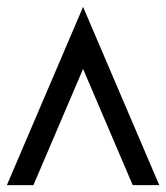

<svg xmlns="http://www.w3.org/2000/svg" viewBox="-20 -734 482 557"><path d="M221 -714 442 -197H365L221 -534L77 -197H0Z"/></svg>

Font: Arcon
Style: Regular
Weight: 400
Designer: M. Zarth
Foundry: martin zarth - visuelle & digitale kommunikation
Version: Version 1.131;PS 001.131;hotconv 1.0.70;makeotf.lib2.5.58329